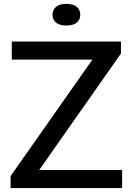

<svg xmlns="http://www.w3.org/2000/svg" viewBox="-20 -950 671 970"><path d="M178 -91H597V0H33.5V-60.5L447 -649H39.5V-740H591V-679.5ZM245.5 -875.5Q245.5 -901 263.5 -915.8Q281.5 -930.5 315.5 -930.5Q349.5 -930.5 367.5 -915.8Q385.5 -901 385.5 -875.5Q385.5 -850 367.5 -835.5Q349.5 -821 315.5 -821Q281.5 -821 263.5 -835.5Q245.5 -850 245.5 -875.5Z"/></svg>

Font: Encode Sans Semi Expanded Medium
Style: Regular
Weight: 500
Width: 6
Designer: Multiple Designers
Foundry: Impallari Type
Version: Version 2.000